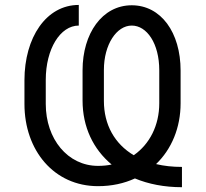

<svg xmlns="http://www.w3.org/2000/svg" viewBox="-20 -759 852 793"><path d="M731.5 14.2V-69.6C692.8 -69.6 657.3 -73.5 624.6 -81.3C688.9 -143.1 725.9 -231.9 725.9 -332.4V-467.3C725.9 -625 644.9 -737.2 524.1 -737.2C402 -737.2 321 -620.7 321 -468.8V-343.8C321 -234.4 365.1 -142.8 441.1 -79.5C423.3 -75.6 404.5 -73.9 384.9 -73.9C259.9 -73.9 169 -184.7 169 -329.5V-429C169 -556.8 228.7 -653.4 305.4 -653.4V-738.6C170.5 -738.6 81 -603.7 81 -427.6V-329.5C81 -137.8 203.1 9.9 384.9 9.9C441.4 9.9 492.5 -1.4 537.3 -22C593.4 1.4 659.1 14.2 731.5 14.2ZM409.1 -342.3V-470.2C409.1 -575.3 461.6 -653.4 524.1 -653.4C586.6 -653.4 637.8 -579.5 637.8 -468.8V-332.4C637.8 -241.5 598.4 -163.7 532.3 -117.9C453.8 -164.8 409.1 -243.3 409.1 -342.3Z"/></svg>

Font: Magic Ui Pro
Style: Regular
Weight: 400
Designer: Stefan Endress, Andreas Faust
Version: Version 1.000;FEAKit 1.0